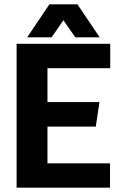

<svg xmlns="http://www.w3.org/2000/svg" viewBox="-20 -870 560 890"><path d="M57 -667H491V-554H200V-397H441L424 -283H200V-113H490V0H57ZM106 -697 209 -850H339L442 -697H329L274 -776L219 -697Z"/></svg>

Font: Epunda Sans
Style: Bold
Weight: 700
Designer: Simon Atzbach
Foundry: typofactur
Version: Version 2.204; ttfautohint (v1.8.4.7-5d5b)